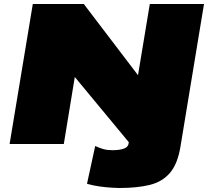

<svg xmlns="http://www.w3.org/2000/svg" viewBox="-20 -720 1045 960"><path d="M28 0 144 -700H399L670 -344L729 -700H1000L883 9Q869 98 830.5 143.5Q792 189 729 204.5Q666 220 577 220Q567 220 540 218.5Q513 217 479.5 212.5Q446 208 415 199L456 10Q477 20 497 25.5Q517 31 542 31Q579 31 601 22.5Q623 14 624 -9L354 -335L299 0Z"/></svg>

Font: Georama ExtraExtended Black
Style: Italic
Weight: 900
Width: 8
Italic angle: -9°
Designer: Jean-Baptiste Levee
Foundry: Production Type
Version: Version 1.000